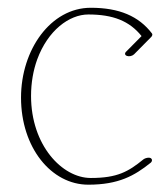

<svg xmlns="http://www.w3.org/2000/svg" viewBox="-20 -476 439 504"><path d="M35.2 -219.7C35.2 -88.9 114.3 8.8 211.9 8.8C291 8.8 333 -14.6 375.5 -48.8C377.9 -50.8 378.9 -53.2 378.9 -55.2C378.9 -65.4 362.8 -62.5 356.4 -57.6C316.9 -25.4 288.1 -8.8 218.3 -8.8C143.1 -8.8 61.5 -94.7 61.5 -224.1C61.5 -259.3 67.4 -291.5 77.6 -319.8C105.5 -396 161.6 -438 211.9 -438C276.9 -438 319.8 -420.9 351.6 -381.3L311 -340.3C306.6 -335.9 307.6 -331.1 313.5 -329.1C319.3 -327.1 327.6 -329.1 332 -333.5L377.4 -379.4C378.9 -380.9 379.9 -383.3 379.9 -385.3C379.9 -386.2 379.4 -387.2 378.9 -388.2C344.2 -433.6 293 -455.6 218.3 -455.6C113.3 -455.6 35.2 -345.7 35.2 -219.7Z"/></svg>

Font: WireWyrm
Style: Light
Weight: 200
Version: Version 001.000